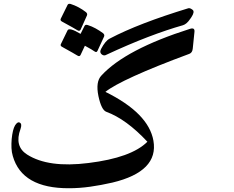

<svg xmlns="http://www.w3.org/2000/svg" viewBox="-20 -919 1242 1020"><path d="M429 -781Q433 -790 446 -786Q468 -779 488 -768Q508 -757 527 -743Q537 -735 533 -725L498 -649Q493 -638 482 -646Q477 -650 464 -657.5Q451 -665 431 -676L408 -627Q406 -623 402 -621Q397 -620 391 -624Q385 -628 364.5 -639.5Q344 -651 310 -670Q298 -676 304 -686L339 -758Q348 -775 408 -739ZM339 -893Q343 -901 355 -898Q377 -891 397.5 -880Q418 -869 436 -855Q446 -847 442 -837L408 -761Q402 -751 390 -759Q378 -767 310 -804Q298 -810 303 -820ZM763 -166Q651 -286 545 -325Q519 -334 503 -408Q487 -485 519 -518Q647 -657 990 -766Q1016 -774 1013 -749L1004 -661Q1002 -639 986 -633Q805 -566 693 -515Q581 -464 540 -431Q769 -318 795 -172Q824 -8 577 51Q516 65 458.5 73Q401 81 347 81Q97 82 48 -90Q42 -110 41 -132.5Q40 -155 42 -180Q47 -231 60 -253Q74 -275 86 -267Q98 -260 89 -234Q55 -142 124 -98Q237 -26 450 -53Q678 -81 763 -166ZM545 -628Q535 -622 525 -627Q506 -638 517 -659Q528 -680 539.5 -694Q551 -708 563 -714Q641 -755 745 -795Q849 -835 980 -875Q989 -878 1003 -867Q1016 -857 997 -828Q995 -824 992.5 -821.5Q990 -819 990 -818Q972 -791 952 -785Q867 -761 765 -722Q663 -683 545 -628Z"/></svg>

Font: Amiri
Style: Bold Italic
Weight: 700
Italic angle: 10°
Designer: Khaled Hosny
Version: Version 0.113